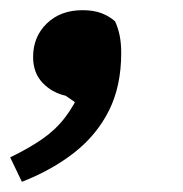

<svg xmlns="http://www.w3.org/2000/svg" viewBox="-22 -182 360 377"><path d="M21 175 -2 127Q35 109 61 91Q87 73 105.5 49Q124 25 138 -8L146 33L107 6Q80 0 61.5 -19.5Q43 -39 43 -70Q43 -110 70 -136Q97 -162 140 -162Q162 -162 177.5 -156Q193 -150 204 -140Q210 -127 213 -112Q216 -97 216 -78Q216 -13 192 35Q168 83 124 117.5Q80 152 21 175Z"/></svg>

Font: Source Serif 4
Style: Bold Italic
Weight: 700
Italic angle: -12°
Designer: Frank Grießhammer
Foundry: Adobe Systems Incorporated
Version: Version 4.004;hotconv 1.0.116;makeotfexe 2.5.65601